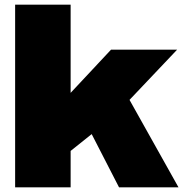

<svg xmlns="http://www.w3.org/2000/svg" viewBox="-20 -805 813 825"><path d="M371.5 -233.5 491.5 0H747L532.5 -383ZM45 0H283.5V-156.5L380.5 -234L531 -370L741 -591.5H457L283.5 -406V-785H45Z"/></svg>

Font: Anybody SemiExpanded Black
Style: Regular
Weight: 900
Width: 6
Version: Version 1.113;gftools[0.9.25]